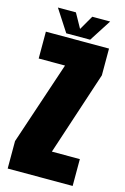

<svg xmlns="http://www.w3.org/2000/svg" viewBox="-122 -856 592 912"><g transform="rotate(15 174.0 -400.0)"><path d="M12.5 0H332V-132H194.5L330 -543.5V-675H19.5V-543H149L12.5 -135ZM115 -692.5H232.5L302 -800.5H214L173 -729.5L133.5 -800.5H45Z"/></g></svg>

Font: Anybody ExtraCondensed Black
Style: Regular
Weight: 900
Width: 2
Version: Version 1.113;gftools[0.9.25]